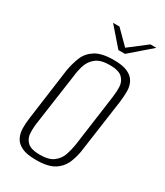

<svg xmlns="http://www.w3.org/2000/svg" viewBox="-164 -703 672 780"><g transform="rotate(30 172.0 -312.5)"><path d="M137 7Q94 7 70.5 -4Q47 -15 37 -34Q27 -53 26.5 -77.5Q26 -102 30 -129L63 -371Q69 -405 81 -435Q93 -465 122.5 -484Q152 -503 209 -503Q251 -503 274.5 -492Q298 -481 308 -462Q318 -443 318 -420Q318 -397 315 -371L281 -129Q277 -93 264 -61.5Q251 -30 222 -11.5Q193 7 137 7ZM140 -19Q182 -19 203.5 -35.5Q225 -52 233.5 -77Q242 -102 246 -128L279 -368Q283 -395 282 -419.5Q281 -444 264 -460.5Q247 -477 205 -477Q163 -477 141.5 -460.5Q120 -444 111.5 -419.5Q103 -395 100 -368L66 -128Q62 -102 63 -77Q64 -52 81 -35.5Q98 -19 140 -19ZM204 -547 130 -632H160L223 -569L305 -632H333L235 -547Z"/></g></svg>

Font: Alumni Sans Thin ExtraLight
Style: Italic
Weight: 250
Italic angle: -8°
Version: Version 1.016